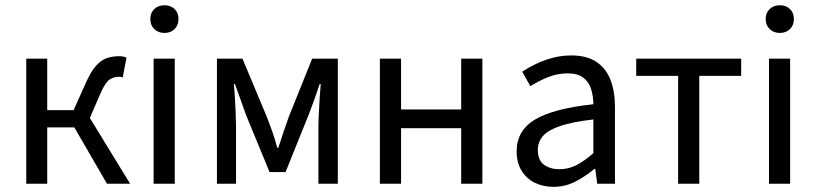

<svg xmlns="http://www.w3.org/2000/svg" viewBox="-20 -714 3172 746"><path d="M82 0V-486.1H163.5V-286.1H266.1L314.4 -394.1Q334.2 -437.4 353.6 -458.9Q373 -480.5 394.7 -488Q416.3 -495.6 442.7 -495.6Q459.5 -495.6 471.5 -490.1L456.9 -413Q452.9 -415 449.3 -415.4Q445.7 -415.7 440.7 -415.7Q422.1 -415.7 405.7 -404.8Q389.3 -393.8 370.6 -351.5L329.1 -255.7L485.6 0H395.7L268.8 -219.1H163.5V0Z M576.9 0V-486H659V0ZM618.8 -586Q595.1 -586 579.5 -601Q564 -616 564 -640.4Q564 -664.2 579.5 -678.9Q595.1 -693.6 618.8 -693.6Q643.1 -693.6 658.3 -678.9Q673.6 -664.2 673.6 -640.4Q673.6 -616 658.3 -601Q643.1 -586 618.8 -586Z M822.9 0V-486H922.1L1016.5 -260.4Q1027.2 -233.1 1037.8 -203.3Q1048.3 -173.6 1057.3 -139.7H1061.3Q1072.2 -173.6 1082.3 -203.3Q1092.5 -233.1 1102.2 -260.4L1192.8 -486H1292.6V0H1217.2V-218.4Q1217.2 -240.7 1218.6 -270.3Q1220 -299.9 1221.9 -331Q1223.9 -362.2 1226.1 -387.7H1222.1Q1212.1 -357.1 1201 -326.3Q1189.9 -295.4 1178.9 -267.1L1089.5 -45.5H1027.3L936 -267.1Q926 -295.4 914.9 -326.3Q903.8 -357.1 892.8 -387.7H888.8Q891 -362.2 892.9 -331Q894.8 -299.9 895.9 -270.3Q897.1 -240.7 897.1 -218.4V0Z M1456 0V-486.1H1538.3V-288.8H1771.9V-486.1H1854.2V0H1771.9V-215.9H1538.3V0Z M2130.3 12Q2089.6 12 2057.2 -4.3Q2024.8 -20.5 2006.1 -51.5Q1987.4 -82.4 1987.4 -126.2Q1987.4 -206.8 2058.8 -249.5Q2130.2 -292.3 2285.5 -309Q2285.2 -339.5 2277 -367Q2268.9 -394.6 2247.1 -411.7Q2225.4 -428.9 2185.9 -428.9Q2144.1 -428.9 2107.1 -413.4Q2070 -397.9 2040.9 -379L2009 -435.4Q2031.3 -450.4 2061 -464.9Q2090.7 -479.4 2125.9 -489Q2161.1 -498.6 2200.1 -498.6Q2259.2 -498.6 2296.7 -473.9Q2334.2 -449.2 2351.8 -404.2Q2369.4 -359.2 2369.4 -298.3V0H2300.5L2292.8 -57.9H2289.6Q2255.1 -29.1 2215.5 -8.5Q2175.9 12 2130.3 12ZM2153.2 -56.5Q2188.6 -56.5 2219.5 -72.3Q2250.3 -88.1 2285.5 -118.9V-249.9Q2203.8 -240.4 2156.7 -224.5Q2109.6 -208.6 2089.7 -185.6Q2069.7 -162.7 2069.7 -131.5Q2069.7 -91.2 2093.9 -73.8Q2118.1 -56.5 2153.2 -56.5Z M2614.8 0V-419.1H2452V-486.1H2859.8V-419.1H2697V0Z M2967.9 0V-486H3050V0ZM3009.8 -586Q2986.1 -586 2970.5 -601Q2955 -616 2955 -640.4Q2955 -664.2 2970.5 -678.9Q2986.1 -693.6 3009.8 -693.6Q3034.1 -693.6 3049.3 -678.9Q3064.6 -664.2 3064.6 -640.4Q3064.6 -616 3049.3 -601Q3034.1 -586 3009.8 -586Z"/></svg>

Font: Source Sans Variable
Style: Regular
Weight: 200
Designer: Paul D. Hunt
Foundry: Adobe Systems Incorporated
Version: Version 3.006;hotconv 1.0.111;makeotfexe 2.5.65597